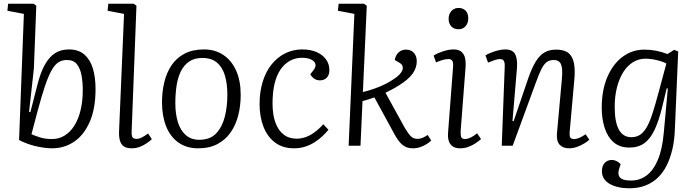

<svg xmlns="http://www.w3.org/2000/svg" viewBox="-20 -787 3760 1037"><path d="M262 14Q240 14 215.5 10.5Q191 7 167 1Q143 -5 121 -13.5Q99 -22 83 -31L109 -712L20 -729L24 -767H161L176 -756L163 -417L137 -183L144 -181L181 -325Q198 -394 222 -437Q246 -480 277.5 -500Q309 -520 352 -520Q404 -520 435.5 -492.5Q467 -465 481.5 -417.5Q496 -370 496 -306Q496 -200 464.5 -128.5Q433 -57 380 -21.5Q327 14 262 14ZM341 -463Q315 -463 295.5 -450.5Q276 -438 258.5 -407Q241 -376 223 -322.5Q205 -269 183 -187L150 -62Q168 -54 196 -45Q224 -36 261 -36Q298 -36 328.5 -54.5Q359 -73 381 -107.5Q403 -142 415 -191Q427 -240 427 -300Q427 -345 420 -381.5Q413 -418 395 -440.5Q377 -463 341 -463Z M650 -712 561 -729 565 -767H702L717 -756L691 -77Q690 -55 695.5 -46Q701 -37 717 -37Q731 -37 746 -44.5Q761 -52 780 -66L800 -35Q789 -25 772.5 -13.5Q756 -2 735.5 6Q715 14 691 14Q663 14 648 3Q633 -8 627.5 -28.5Q622 -49 623 -77Z M1050 14Q988 14 944 -17Q900 -48 877.5 -104Q855 -160 855 -235Q855 -292 867.5 -343.5Q880 -395 906.5 -434.5Q933 -474 976.5 -497Q1020 -520 1082 -520Q1142 -520 1186.5 -490Q1231 -460 1255.5 -405.5Q1280 -351 1280 -274Q1280 -217 1267 -165Q1254 -113 1226.5 -73Q1199 -33 1155.5 -9.5Q1112 14 1050 14ZM1056 -32Q1115 -32 1147.5 -66.5Q1180 -101 1194 -156Q1208 -211 1208 -275Q1208 -334 1195 -378.5Q1182 -423 1152.5 -448.5Q1123 -474 1073 -474Q1030 -474 1001.5 -454.5Q973 -435 956.5 -401Q940 -367 933.5 -323Q927 -279 927 -230Q927 -171 941 -126.5Q955 -82 984 -57Q1013 -32 1056 -32Z M1612 -520Q1658 -520 1690.5 -505.5Q1723 -491 1741 -466Q1759 -441 1759 -408Q1759 -383 1745.5 -368Q1732 -353 1708 -353Q1690 -353 1676.5 -362.5Q1663 -372 1656 -386L1671 -405Q1688 -426 1683.5 -441.5Q1679 -457 1659.5 -466Q1640 -475 1611 -475Q1576 -475 1546.5 -459Q1517 -443 1495.5 -412Q1474 -381 1463 -335Q1452 -289 1452 -228Q1452 -169 1467 -126.5Q1482 -84 1511 -61Q1540 -38 1582 -38Q1606 -38 1629.5 -46Q1653 -54 1677.5 -71.5Q1702 -89 1726 -116L1754 -86Q1740 -69 1721.5 -51.5Q1703 -34 1679.5 -19Q1656 -4 1628.5 5Q1601 14 1568 14Q1506 14 1464.5 -18Q1423 -50 1402.5 -104Q1382 -158 1382 -225Q1382 -290 1398.5 -344.5Q1415 -399 1446 -438Q1477 -477 1519.5 -498.5Q1562 -520 1612 -520Z M1894 -712 1805 -729 1809 -767H1946L1961 -756L1940 -290Q1983 -300 2026.5 -317.5Q2070 -335 2107 -360Q2147 -386 2154 -410.5Q2161 -435 2136 -449L2112 -463Q2117 -490 2133.5 -504.5Q2150 -519 2172 -519Q2200 -519 2215.5 -501.5Q2231 -484 2231 -456Q2231 -420 2208 -388.5Q2185 -357 2135 -326Q2113 -312 2093.5 -302Q2074 -292 2062 -286L2166 -97Q2183 -68 2197.5 -52.5Q2212 -37 2234 -37Q2249 -37 2262 -42.5Q2275 -48 2290 -58L2309 -28Q2300 -19 2284.5 -9Q2269 1 2250 7.5Q2231 14 2209 14Q2177 14 2154.5 -4Q2132 -22 2109 -65L2002 -261Q1985 -255 1969.5 -250Q1954 -245 1938 -241L1927 0H1863Z M2427 -425Q2429 -447 2423.5 -457.5Q2418 -468 2402 -468Q2388 -468 2372 -463.5Q2356 -459 2335 -450L2322 -487Q2341 -499 2372 -509.5Q2403 -520 2430 -520Q2457 -520 2472 -507.5Q2487 -495 2492 -472.5Q2497 -450 2494 -417L2468 -80Q2467 -56 2471.5 -46Q2476 -36 2491 -36Q2505 -36 2521 -43.5Q2537 -51 2557 -67L2578 -36Q2567 -26 2549.5 -14Q2532 -2 2510.5 6Q2489 14 2465 14Q2437 14 2422 1.5Q2407 -11 2402.5 -30.5Q2398 -50 2400 -71ZM2403 -685Q2403 -710 2417.5 -727Q2432 -744 2456 -744Q2473 -744 2485 -737Q2497 -730 2503 -717.5Q2509 -705 2509 -687Q2509 -663 2495 -646Q2481 -629 2456 -629Q2432 -629 2417.5 -644.5Q2403 -660 2403 -685Z M3163 -32Q3152 -22 3133.5 -11Q3115 0 3094.5 7Q3074 14 3054 14Q3020 14 3002.5 -5.5Q2985 -25 2988 -65L3015 -363Q3020 -419 3009.5 -441Q2999 -463 2971 -463Q2948 -463 2932.5 -451.5Q2917 -440 2903.5 -412.5Q2890 -385 2872 -335L2749 0H2690L2706 -426Q2707 -448 2701.5 -458Q2696 -468 2679 -468Q2669 -468 2653.5 -463Q2638 -458 2616 -449L2602 -488Q2613 -495 2631.5 -502.5Q2650 -510 2671 -515Q2692 -520 2709 -520Q2749 -520 2762.5 -494Q2776 -468 2772 -418L2748 -134L2754 -132L2833 -364Q2852 -419 2873 -453.5Q2894 -488 2920.5 -503.5Q2947 -519 2984 -519Q3028 -519 3050.5 -500.5Q3073 -482 3080 -445.5Q3087 -409 3082 -357L3057 -77Q3055 -55 3059.5 -45.5Q3064 -36 3081 -36Q3094 -36 3110 -43Q3126 -50 3143 -62Z M3587 -309 3581 -310 3555 -203Q3538 -134 3515.5 -86Q3493 -38 3460.5 -14Q3428 10 3379 10Q3327 10 3294 -19Q3261 -48 3245.5 -97Q3230 -146 3230 -204Q3230 -301 3260.5 -371.5Q3291 -442 3343 -480.5Q3395 -519 3460 -519Q3492 -519 3523.5 -513Q3555 -507 3585 -495L3621 -518L3643 -509L3625 -88Q3623 -30 3611.5 19Q3600 68 3580.5 107Q3561 146 3532 173.5Q3503 201 3464.5 215.5Q3426 230 3379 230Q3348 230 3321 224Q3294 218 3273.5 206.5Q3253 195 3242 177.5Q3231 160 3231 138Q3231 109 3246 93Q3261 77 3284 77Q3294 77 3302.5 80Q3311 83 3318.5 88Q3326 93 3332 100L3324 125Q3318 144 3321.5 158.5Q3325 173 3341 180.5Q3357 188 3389 188Q3436 188 3472.5 160.5Q3509 133 3533 76.5Q3557 20 3565 -69ZM3390 -46Q3416 -46 3435.5 -58Q3455 -70 3471.5 -97.5Q3488 -125 3503.5 -172.5Q3519 -220 3538 -291L3579 -444Q3559 -455 3526.5 -462.5Q3494 -470 3466 -470Q3430 -470 3399.5 -451.5Q3369 -433 3347 -398.5Q3325 -364 3312.5 -316Q3300 -268 3300 -210Q3300 -128 3322.5 -87Q3345 -46 3390 -46Z"/></svg>

Font: Literata 18pt Light
Style: Italic
Weight: 300
Italic angle: -2°
Designer: Latin by Veronika Burian and Jose Scaglione. Greek by Irene Vlachou. Cyrillic by Vera Evstafieva
Foundry: TypeTogether
Version: Version 3.103;gftools[0.9.29]